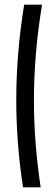

<svg xmlns="http://www.w3.org/2000/svg" viewBox="-20 -685 231 826"><path d="M155 121H79Q50 -69 50 -254Q50 -457 84 -665H161Q126 -454 126 -254Q126 -72 155 121Z"/></svg>

Font: Sulphur Point
Style: Bold
Weight: 700
Designer: Noponies / Dale Sattler
Foundry: Noponies
Version: Version 1.000; ttfautohint (v1.8)